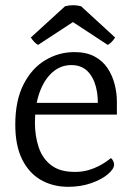

<svg xmlns="http://www.w3.org/2000/svg" viewBox="-20 -705 501 740"><path d="M266.7 -504.2Q312.8 -504.2 344.4 -487.3Q376.1 -470.4 394.7 -442Q413.4 -413.6 422 -379.6Q430.7 -345.6 430.5 -311.5V-263.2H81.4L80.3 -308.5H388.8L355.9 -280.1Q360.1 -330.3 349.9 -369.6Q339.7 -408.9 316.3 -431.6Q292.8 -454.2 254.9 -454.2Q213.8 -454.2 182.1 -426.4Q150.5 -398.6 132.5 -348.7Q114.6 -298.9 114.6 -232.4Q114.6 -181.4 128.9 -138Q143.1 -94.6 176.9 -68.5Q210.6 -42.4 268.1 -42.4Q296.5 -42.4 320.3 -49.2Q344.1 -56.1 366 -67.9Q387.9 -79.7 407.6 -95.8Q413.2 -91.4 416.4 -84.2Q419.7 -77 419.7 -70.8Q419.7 -53.9 395.8 -33.6Q371.9 -13.3 331.5 0.9Q291.2 15 243 15Q183.7 15 137.5 -11.5Q91.4 -38.1 65.2 -91Q38.9 -143.9 38.9 -224.5Q38.9 -317.3 70.5 -379.4Q102.1 -441.6 154.2 -472.9Q206.4 -504.2 266.7 -504.2ZM292.5 -680.9 423.6 -560.5Q418.9 -552.8 411.9 -545.1Q404.9 -537.4 395.3 -531.9L232.9 -638.5H289.5L126.7 -531.9Q116.9 -537.6 110.7 -544.8Q104.5 -552 98.8 -560.5L230.7 -680.9Q246.8 -685.1 262.8 -684.9Q278.8 -684.6 292.5 -680.9Z"/></svg>

Font: Karma Variable Light
Style: Regular
Weight: 300
Designer: Joana Correia
Foundry: Indian Type Foundry
Version: Version 3.000